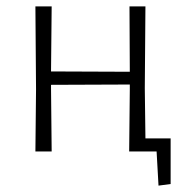

<svg xmlns="http://www.w3.org/2000/svg" viewBox="-20 -475 591 602"><path d="M471 0H385L387 -195V-210L140 -209V-198L142 0H91L93 -195L91 -455H142L140 -251L387 -250L386 -455H436L434 -198L436 -41H515V102L477 107Z"/></svg>

Font: t
Style: Regular
Weight: 300
Designer: Juan Pablo del Peral
Foundry: Huerta Tipografica
Version: Version 2.004; ttfautohint (v1.8.1)